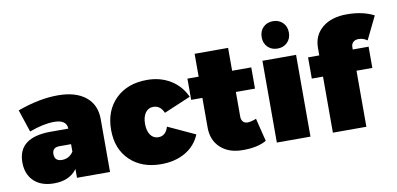

<svg xmlns="http://www.w3.org/2000/svg" viewBox="-74 -1024 2618 1265"><g transform="rotate(-10 1235.0 -391.0)"><path d="M321 -557Q440 -557 506.5 -503.5Q573 -450 573 -354V0H352V-59Q302 10 198 10Q112 10 63.5 -36.5Q15 -83 15 -162Q15 -326 227 -329H352Q350 -389 267 -389Q195 -389 101 -354L51 -504Q196 -557 321 -557ZM276 -133Q324 -133 352 -175V-225H274Q226 -225 226 -181Q226 -133 276 -133Z M997 -321Q975 -373 927 -373Q894 -373 874.5 -345.5Q855 -318 855 -272Q855 -225 874.5 -197.5Q894 -170 927 -170Q977 -170 994 -229L1176 -145Q1146 -72 1077.5 -32Q1009 8 915 8Q785 8 706.5 -68Q628 -144 628 -271Q628 -400 707 -477.5Q786 -555 917 -555Q1006 -555 1074 -513.5Q1142 -472 1176 -397Z M1581 -178 1619 -24Q1561 10 1463 10Q1369 11 1313 -40Q1257 -91 1257 -176V-375H1182V-517H1257V-670H1481V-517H1609V-375H1481V-210Q1481 -188 1493 -175.5Q1505 -163 1525 -164Q1544 -164 1581 -178Z M1893 -700Q1893 -660 1867.5 -634.5Q1842 -609 1802 -609Q1762 -609 1736.5 -634.5Q1711 -660 1711 -700Q1711 -741 1736.5 -766.5Q1762 -792 1802 -792Q1842 -792 1867.5 -766.5Q1893 -741 1893 -700ZM1689 -547H1914V0H1689Z M2340 -578Q2316 -579 2302 -566.5Q2288 -554 2288 -532V-517H2394V-375H2288V0H2064V-375H1989V-517H2064V-566Q2064 -652 2126 -702.5Q2188 -753 2291 -752Q2395 -752 2470 -713L2395 -559Q2368 -578 2340 -578Z"/></g></svg>

Font: MontserratBlack
Style: Regular
Weight: 900
Designer: Julieta Ulanovsky
Foundry: Julieta Ulanovsky
Version: Version 4.000